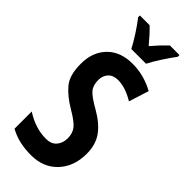

<svg xmlns="http://www.w3.org/2000/svg" viewBox="-299 -978 1032 1032"><g transform="rotate(45 217.0 -462.5)"><path d="M306 -935Q286 -916 268.5 -897.5Q251 -879 228 -852Q184 -905 152 -935H78V-922Q101 -893 129.5 -849Q158 -805 173 -775H285Q301 -807 329 -850Q357 -893 379 -922V-935ZM267 -409Q205 -444 185 -467.5Q165 -491 165 -532Q165 -564 184.5 -585.5Q204 -607 241 -607Q297 -607 363 -567L399 -681Q320 -724 237 -724Q143 -725 89.5 -670Q36 -615 37 -525Q37 -440 73.5 -396.5Q110 -353 173 -316Q233 -281 252 -256Q271 -231 271 -194Q271 -158 250.5 -133.5Q230 -109 189 -109Q110 -109 32 -159V-28Q71 -7 110.5 1.5Q150 10 195 10Q289 10 345.5 -50.5Q402 -111 402 -207Q402 -277 368 -324Q334 -371 267 -409Z"/></g></svg>

Font: Noto Sans UI Condensed
Style: Bold
Weight: 700
Width: 3
Designer: Monotype Design Team
Foundry: Monotype Imaging Inc.
Version: 1.001